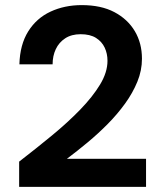

<svg xmlns="http://www.w3.org/2000/svg" viewBox="-20 -732 635 752"><path d="M55 0V-99Q121 -150 183 -201Q245 -252 294 -302.5Q343 -353 372 -401Q401 -449 401 -494Q401 -522 390 -545.5Q379 -569 356 -583.5Q333 -598 296 -598Q260 -598 235.5 -582Q211 -566 198.5 -539.5Q186 -513 186 -480H56Q58 -557 90.5 -609Q123 -661 178 -686.5Q233 -712 300 -712Q376 -712 428 -684.5Q480 -657 508 -610Q536 -563 536 -502Q536 -456 518 -412Q500 -368 470 -326.5Q440 -285 402.5 -247Q365 -209 323.5 -174.5Q282 -140 242 -110H552V0Z"/></svg>

Font: DM Sans 9pt
Style: Bold
Weight: 700
Version: Version 4.004;gftools[0.9.30]